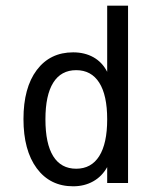

<svg xmlns="http://www.w3.org/2000/svg" viewBox="-20 -651 540 683"><path d="M361.3 -395.5V-630.9H435.5V0H361.3V-56.6Q342.8 -23.4 311.5 -5.9Q280.3 11.7 240.2 11.7Q158.2 11.7 110.8 -52.2Q63.5 -116.2 63.5 -227.5Q63.5 -338.9 110.8 -401.9Q158.2 -464.8 240.2 -464.8Q281.2 -464.8 312.5 -447.3Q343.8 -429.7 361.3 -395.5ZM141.6 -226.6Q141.6 -139.6 169.4 -95.2Q197.3 -50.8 251 -50.8Q304.7 -50.8 333 -95.7Q361.3 -140.6 361.3 -226.6Q361.3 -312.5 333 -356.9Q304.7 -401.4 251 -401.4Q197.3 -401.4 169.4 -356.9Q141.6 -312.5 141.6 -226.6Z"/></svg>

Font: BabelStone Pseudographica
Style: Regular
Weight: 400
Designer: Andrew West
Foundry: BabelStone
Version: Version 16.0.0